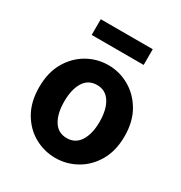

<svg xmlns="http://www.w3.org/2000/svg" viewBox="-164 -800 880 931"><g transform="rotate(30 276.5 -334.5)"><path d="M277 12Q214 12 159.5 -18.5Q105 -49 71.5 -107Q38 -165 38 -247Q38 -329 71.5 -387Q105 -445 159.5 -476Q214 -507 277 -507Q339 -507 393.5 -476Q448 -445 482 -387Q516 -329 516 -247Q516 -165 482 -107Q448 -49 393.5 -18.5Q339 12 277 12ZM277 -99Q325 -99 350.5 -139.5Q376 -180 376 -247Q376 -315 350.5 -355.5Q325 -396 277 -396Q228 -396 203 -355.5Q178 -315 178 -247Q178 -180 203 -139.5Q228 -99 277 -99ZM132 -593V-681H423V-593Z"/></g></svg>

Font: Assistant
Style: Bold
Weight: 700
Designer: Hebrew By Ben Nathan, Latin by Paul Hunt
Version: Version 3.000